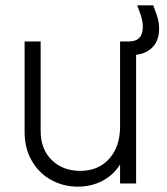

<svg xmlns="http://www.w3.org/2000/svg" viewBox="-20 -686 625 718"><path d="M72 -192V-531H132V-197Q132 -128 173.5 -87.5Q215 -47 280 -47Q348 -47 388.5 -92.5Q429 -138 429 -212V-531H462Q514 -531 514 -585Q514 -604 508.5 -622.5Q503 -641 493 -666H553Q564 -638 569.5 -619Q575 -600 575 -579Q575 -536 552 -511Q529 -486 489 -481V0H429V-71Q405 -32 363.5 -10Q322 12 271 12Q217 12 171.5 -13Q126 -38 99 -84.5Q72 -131 72 -192Z"/></svg>

Font: Eudoxus Sans Light
Style: Regular
Weight: 300
Designer: Stijn de Vries
Foundry: tokotype
Version: Version 2.005